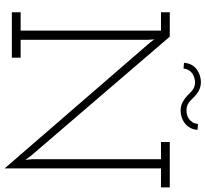

<svg xmlns="http://www.w3.org/2000/svg" viewBox="-50 -828 910 851"><g transform="rotate(90 405.5 -403.0)"><path d="M727 -661H811V-700H610V-661H686V-92L689 -60L670 -86L143 -700H35V-661H116V-39H35V0H236V-39H157V-602L155 -631L173 -608L727 32ZM526 -766Q538 -775 546.5 -789.5Q555 -804 556 -823L530 -825Q528 -809 521.5 -799.5Q515 -790 506 -784Q497 -778 487 -776Q477 -774 470 -774Q456 -774 444 -779.5Q432 -785 416 -802Q400 -819 382.5 -828.5Q365 -838 344 -838Q330 -838 315.5 -833.5Q301 -829 289 -820Q276 -811 268 -796.5Q260 -782 259 -763L284 -761Q286 -775 291.5 -784Q297 -793 305 -799Q315 -806 326 -809Q337 -812 345 -812Q359 -812 370.5 -806.5Q382 -801 398 -784Q414 -768 431.5 -758Q449 -748 470 -748Q485 -748 499.5 -752.5Q514 -757 526 -766Z"/></g></svg>

Font: Josefin Slab Thin
Style: Regular
Weight: 400
Version: Version 2.000